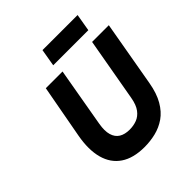

<svg xmlns="http://www.w3.org/2000/svg" viewBox="-236 -1051 1226 1226"><g transform="rotate(-45 377.5 -437.5)"><path d="M366.5 12Q266 12 204.2 -29.8Q142.5 -71.5 121 -150Q99.5 -228.5 119.5 -338.5L186 -700H337L267 -299Q257 -241.5 267.8 -205Q278.5 -168.5 306.8 -151.2Q335 -134 378 -134Q413 -134 443.5 -145.5Q474 -157 496.2 -186.5Q518.5 -216 528 -270L604 -700H755L677 -255Q663 -175 632.5 -122.8Q602 -70.5 559.8 -41.2Q517.5 -12 468 0Q418.5 12 366.5 12ZM323 -770 343 -887H660L640 -770Z"/></g></svg>

Font: Overpass Black
Style: Italic
Weight: 900
Italic angle: -10°
Designer: Delve Withrington, Dave Bailey, Thomas Jockin
Foundry: Delve Fonts LLC
Version: Version 4.000